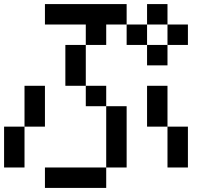

<svg xmlns="http://www.w3.org/2000/svg" viewBox="-20 -920 1040 940"><path d="M0 -100V-300H100V-100ZM900 -100H800V-300H900ZM900 -700H800V-800H900ZM200 0V-100H500V0ZM200 -300H100V-500H200ZM200 -800V-900H600V-800H500V-700H400V-800ZM400 -500H500V-400H400ZM400 -700V-500H300V-700ZM600 -100H500V-400H600ZM600 -700V-800H700V-700ZM800 -300H700V-500H800ZM800 -700V-600H700V-700ZM800 -900V-800H700V-900Z"/></svg>

Font: GalmuriMono9 Regular
Style: Regular
Weight: 400
Designer: Lee Minseo (quiple)
Version: Version 2.399;hotconv 1.1.1;makeotfexe 2.6.0 DEVELOPMENT